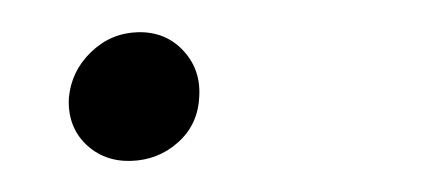

<svg xmlns="http://www.w3.org/2000/svg" viewBox="-20 -97 276 121"><path d="M23.4 -35.2Q24.9 -52.2 37.4 -64.2Q49.8 -76.2 66.9 -76.7Q84.5 -77.1 95.7 -64.9Q106.9 -52.7 105.5 -35.2Q104.5 -18.1 92 -7.1Q79.6 3.9 62.5 4.4Q45.4 4.9 33.9 -6.3Q22.5 -17.6 23.4 -35.2Z"/></svg>

Font: Roboto Light
Style: Italic
Weight: 300
Italic angle: -12°
Designer: Google
Version: Version 2.134; 2016; ttfautohint (v1.6)